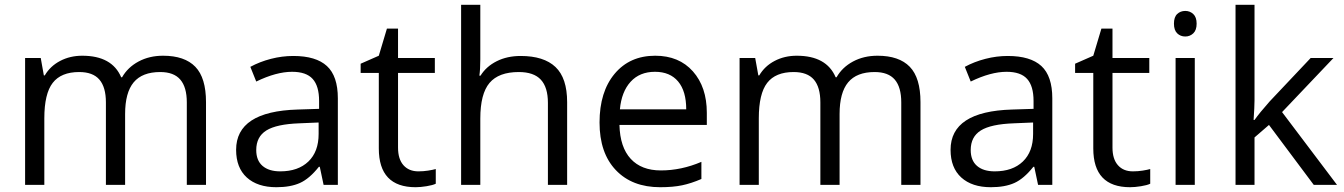

<svg xmlns="http://www.w3.org/2000/svg" viewBox="-20 -780 5671 810"><path d="M768.1 0V-348.1Q768.1 -412.1 740.7 -444.1Q713.4 -476.1 655.8 -476.1Q580.1 -476.1 543.9 -432.6Q507.8 -389.2 507.8 -298.8V0H426.8V-348.1Q426.8 -412.1 399.4 -444.1Q372.1 -476.1 314 -476.1Q237.8 -476.1 202.4 -430.4Q167 -384.8 167 -280.8V0H85.9V-535.2H151.9L165 -461.9H168.9Q191.9 -501 233.6 -522.9Q275.4 -544.9 327.1 -544.9Q452.6 -544.9 491.2 -454.1H495.1Q519 -496.1 564.5 -520.5Q609.9 -544.9 668 -544.9Q758.8 -544.9 804 -498.3Q849.1 -451.7 849.1 -349.1V0Z M1345.2 0 1329.1 -76.2H1325.2Q1285.2 -25.9 1245.4 -8.1Q1205.6 9.8 1146 9.8Q1066.4 9.8 1021.2 -31.2Q976.1 -72.3 976.1 -147.9Q976.1 -310.1 1235.4 -317.9L1326.2 -320.8V-354Q1326.2 -417 1299.1 -447Q1272 -477.1 1212.4 -477.1Q1145.5 -477.1 1061 -436L1036.1 -498Q1075.7 -519.5 1122.8 -531.7Q1169.9 -543.9 1217.3 -543.9Q1313 -543.9 1359.1 -501.5Q1405.3 -459 1405.3 -365.2V0ZM1162.1 -57.1Q1237.8 -57.1 1281 -98.6Q1324.2 -140.1 1324.2 -214.8V-263.2L1243.2 -259.8Q1146.5 -256.3 1103.8 -229.7Q1061 -203.1 1061 -147Q1061 -103 1087.6 -80.1Q1114.3 -57.1 1162.1 -57.1Z M1745.1 -57.1Q1766.6 -57.1 1786.6 -60.3Q1806.6 -63.5 1818.4 -66.9V-4.9Q1805.2 1.5 1779.5 5.6Q1753.9 9.8 1733.4 9.8Q1578.1 9.8 1578.1 -153.8V-472.2H1501.5V-511.2L1578.1 -544.9L1612.3 -659.2H1659.2V-535.2H1814.5V-472.2H1659.2V-157.2Q1659.2 -108.9 1682.1 -83Q1705.1 -57.1 1745.1 -57.1Z M2291.5 0V-346.2Q2291.5 -411.6 2261.7 -443.8Q2231.9 -476.1 2168.5 -476.1Q2084 -476.1 2045.2 -430.2Q2006.3 -384.3 2006.3 -279.8V0H1925.3V-759.8H2006.3V-529.8Q2006.3 -488.3 2002.4 -460.9H2007.3Q2031.2 -499.5 2075.4 -521.7Q2119.6 -543.9 2176.3 -543.9Q2274.4 -543.9 2323.5 -497.3Q2372.6 -450.7 2372.6 -349.1V0Z M2765.1 9.8Q2646.5 9.8 2577.9 -62.5Q2509.3 -134.8 2509.3 -263.2Q2509.3 -392.6 2573 -468.8Q2636.7 -544.9 2744.1 -544.9Q2844.7 -544.9 2903.3 -478.8Q2961.9 -412.6 2961.9 -304.2V-252.9H2593.3Q2595.7 -158.7 2640.9 -109.9Q2686 -61 2768.1 -61Q2854.5 -61 2939 -97.2V-24.9Q2896 -6.3 2857.7 1.7Q2819.3 9.8 2765.1 9.8ZM2743.2 -477.1Q2678.7 -477.1 2640.4 -435.1Q2602.1 -393.1 2595.2 -318.8H2875Q2875 -395.5 2840.8 -436.3Q2806.6 -477.1 2743.2 -477.1Z M3782.2 0V-348.1Q3782.2 -412.1 3754.9 -444.1Q3727.5 -476.1 3669.9 -476.1Q3594.2 -476.1 3558.1 -432.6Q3522 -389.2 3522 -298.8V0H3440.9V-348.1Q3440.9 -412.1 3413.6 -444.1Q3386.2 -476.1 3328.1 -476.1Q3252 -476.1 3216.6 -430.4Q3181.2 -384.8 3181.2 -280.8V0H3100.1V-535.2H3166L3179.2 -461.9H3183.1Q3206.1 -501 3247.8 -522.9Q3289.6 -544.9 3341.3 -544.9Q3466.8 -544.9 3505.4 -454.1H3509.3Q3533.2 -496.1 3578.6 -520.5Q3624 -544.9 3682.1 -544.9Q3772.9 -544.9 3818.1 -498.3Q3863.3 -451.7 3863.3 -349.1V0Z M4359.4 0 4343.3 -76.2H4339.4Q4299.3 -25.9 4259.5 -8.1Q4219.7 9.8 4160.2 9.8Q4080.6 9.8 4035.4 -31.2Q3990.2 -72.3 3990.2 -147.9Q3990.2 -310.1 4249.5 -317.9L4340.3 -320.8V-354Q4340.3 -417 4313.2 -447Q4286.1 -477.1 4226.6 -477.1Q4159.7 -477.1 4075.2 -436L4050.3 -498Q4089.8 -519.5 4137 -531.7Q4184.1 -543.9 4231.4 -543.9Q4327.1 -543.9 4373.3 -501.5Q4419.4 -459 4419.4 -365.2V0ZM4176.3 -57.1Q4252 -57.1 4295.2 -98.6Q4338.4 -140.1 4338.4 -214.8V-263.2L4257.3 -259.8Q4160.6 -256.3 4117.9 -229.7Q4075.2 -203.1 4075.2 -147Q4075.2 -103 4101.8 -80.1Q4128.4 -57.1 4176.3 -57.1Z M4759.3 -57.1Q4780.8 -57.1 4800.8 -60.3Q4820.8 -63.5 4832.5 -66.9V-4.9Q4819.3 1.5 4793.7 5.6Q4768.1 9.8 4747.6 9.8Q4592.3 9.8 4592.3 -153.8V-472.2H4515.6V-511.2L4592.3 -544.9L4626.5 -659.2H4673.3V-535.2H4828.6V-472.2H4673.3V-157.2Q4673.3 -108.9 4696.3 -83Q4719.2 -57.1 4759.3 -57.1Z M5020.5 0H4939.5V-535.2H5020.5ZM4932.6 -680.2Q4932.6 -708 4946.3 -720.9Q4960 -733.9 4980.5 -733.9Q5000 -733.9 5014.2 -720.7Q5028.3 -707.5 5028.3 -680.2Q5028.3 -652.8 5014.2 -639.4Q5000 -626 4980.5 -626Q4960 -626 4946.3 -639.4Q4932.6 -652.8 4932.6 -680.2Z M5272.5 -273.9Q5293.5 -303.7 5336.4 -352.1L5509.3 -535.2H5605.5L5388.7 -307.1L5620.6 0H5522.5L5333.5 -252.9L5272.5 -200.2V0H5192.4V-759.8H5272.5V-356.9Q5272.5 -330.1 5268.6 -273.9Z"/></svg>

Font: f04114697
Style: Regular
Weight: 400
Foundry: Ascender Corporation
Version: Version 1.10